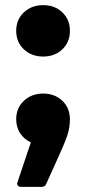

<svg xmlns="http://www.w3.org/2000/svg" viewBox="-20 -554 336 747"><path d="M43 -434Q43 -478 73 -506Q103 -534 148 -534Q193 -534 222.5 -506Q252 -478 252 -434Q252 -390 222.5 -362Q193 -334 148 -334Q103 -334 73 -362Q43 -390 43 -434ZM61 173Q53 173 49 167.5Q45 162 48 155L100 0Q74 -12 58.5 -35.5Q43 -59 43 -90Q43 -134 73 -162Q103 -190 148 -190Q193 -190 222.5 -162Q252 -134 252 -90Q252 -57 241.5 -26Q231 5 198 77L160 161Q156 173 142 173Z"/></svg>

Font: LINE Seed Sans TH App ExtraBold
Style: Regular
Weight: 800
Designer: Dalton Maag Ltd | Thai characters by Cadson Demak Co.,Ltd.
Foundry: Dalton Maag Ltd
Version: Version 1.003